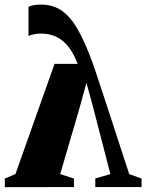

<svg xmlns="http://www.w3.org/2000/svg" viewBox="-30 -794 620 815"><path d="M143.5 -774.5Q197 -774.5 234.8 -746.8Q272.5 -719 302 -665.8Q331.5 -612.5 360 -535.5Q362.5 -530 373.5 -497Q384.5 -464 401.5 -412.8Q418.5 -361.5 438.5 -300.2Q458.5 -239 479.2 -175.2Q500 -111.5 518.5 -55L571 -36V0H374.5V-36.5L438.5 -55L365 -339.5L337 -442.5L307 -333.5L225.5 -55L284 -36V0L-9.5 0.5V-36L35.5 -55L201.5 -523H299.5Q287.5 -555 272.2 -579Q257 -603 237.5 -619.2Q218 -635.5 194.8 -643.5Q171.5 -651.5 144 -651.5Q128.5 -651.5 114.2 -648.5Q100 -645.5 91 -641.5V-765Q99 -769.5 112.8 -772Q126.5 -774.5 143.5 -774.5Z"/></svg>

Font: Merriweather 96pt Black
Style: Regular
Weight: 900
Version: Version 2.100